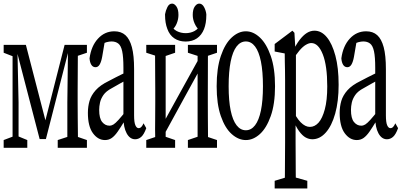

<svg xmlns="http://www.w3.org/2000/svg" viewBox="-31 -771 2234 1063"><path d="M188.5 -1 58.1 -502.4H55.2V-522.5H112.3L231 -64H210L326.7 -522.5H356V-502.4H351.6L223.1 -1ZM341.8 47.4V-204.1L345.7 -522.5H400.9Q399.9 -495.6 399.9 -450.7Q399.9 -405.8 399.4 -357.4Q398.9 -309.1 398.9 -271V-204.1Q398.9 -165.5 399.4 -117.4Q399.9 -69.3 400.4 -24.7Q400.9 20 400.9 47.4ZM-10.7 47.4V4.4L49.8 -18.6H64L120.1 4.4V47.4ZM288.6 47.4V4.4L363.3 -20H379.4L450.2 4.4V47.4ZM-10.7 -479V-522.5H64V-455.1H50.8ZM38.6 47.4V-522.5H64.9L71.8 -204.1V47.4ZM364.3 -455.1V-522.5H450.2V-479L379.4 -455.1Z M550.3 4.4Q511.2 4.4 483.4 -33.7Q455.6 -71.8 455.6 -146Q455.6 -181.2 464.6 -212.2Q473.6 -243.2 498.8 -271.5Q523.9 -299.8 572.3 -323.2Q590.8 -333 608.9 -342.3Q627 -351.6 645 -360.4Q663.1 -369.1 681.2 -377.4V-334Q657.2 -322.3 634.3 -309.1Q611.3 -295.9 587.9 -282.7Q556.2 -266.1 541.7 -245.1Q527.3 -224.1 522.7 -202.9Q518.1 -181.6 518.1 -162.6Q518.1 -115.7 534.7 -95.5Q551.3 -75.2 574.7 -75.2Q586.4 -75.2 597.2 -81.8Q607.9 -88.4 625 -107.2Q642.1 -126 670.4 -161.6L680.7 -101.6H658.7Q637.2 -65.9 620.8 -42.5Q604.5 -19 588.1 -7.3Q571.8 4.4 550.3 4.4ZM717.3 0Q688 0 670.2 -33Q652.3 -65.9 652.3 -120.6V-126.5V-396.5Q652.3 -455.6 645.5 -487.1Q638.7 -518.6 623.8 -530Q608.9 -541.5 586.4 -541.5Q574.7 -541.5 558.8 -537.4Q543 -533.2 522 -521L552.2 -559.1L534.7 -456.5Q529.8 -429.2 521 -414.1Q512.2 -398.9 498 -398.9Q482.9 -398.9 474.6 -412.4Q466.3 -425.8 464.8 -448.2Q474.1 -516.6 511.5 -557.1Q548.8 -597.7 602.1 -597.7Q639.6 -597.7 663.3 -576.4Q687 -555.2 699.2 -509.8Q711.4 -464.4 711.4 -388.2V-132.3Q711.4 -93.8 718.5 -77.6Q725.6 -61.5 736.3 -61.5Q745.6 -61.5 752.2 -69.1Q758.8 -76.7 763.7 -88.4L778.8 -61.5Q766.1 -26.4 751 -13.2Q735.8 0 717.3 0Z M778.8 47.4V4.4L851.1 -20H867.7L938.5 4.4V47.4ZM1009.3 47.4V4.4L1081.1 -20H1097.7L1170.4 4.4V47.4ZM827.1 47.4Q828.1 25.4 828.1 -7.3Q828.1 -24.4 828.1 -24.4Q827.6 -27.8 827.6 -54.7Q827.6 -85.4 828.1 -117.7Q828.6 -149.9 828.6 -204.1V-271Q828.6 -309.6 828.1 -357.7Q827.6 -405.8 827.6 -450.7Q827.6 -495.6 827.1 -522.5H886.2V47.4ZM861.8 3.4 832 -21H835.4L962.9 -252.4L1091.3 -484.4L1115.2 -452.6H1111.8L986.8 -225.1ZM1063 47.4V-522.5H1121.1Q1120.1 -495.6 1120.1 -450.7Q1120.1 -405.8 1119.9 -357.4Q1119.6 -309.1 1119.6 -271V-204.1Q1119.6 -165.5 1119.9 -117.4Q1120.1 -69.3 1120.6 -24.7Q1121.1 20 1121.1 47.4ZM778.8 -479V-522.5H938.5V-479L868.7 -455.1H853ZM1009.3 -479V-522.5H1170.4V-479L1099.6 -455.1H1083ZM997.1 -541Q960.4 -541 934.1 -558.8Q907.7 -576.7 895.5 -610.8Q882.8 -643.6 882.8 -687.5Q882.8 -689.9 882.8 -692.4Q886.2 -712.4 895.8 -731.7Q905.3 -751 921.9 -751Q934.6 -751 945.8 -735.1Q957 -719.2 957 -688.5Q957 -664.6 947.5 -641.4Q938 -618.2 921.4 -605L906.7 -646Q924.3 -610.8 947.3 -599.1Q970.2 -587.4 997.1 -587.4Q1023.9 -587.4 1046.6 -599.6Q1069.3 -611.8 1086.9 -646L1071.8 -605Q1056.6 -618.2 1046.4 -641.1Q1036.1 -664.1 1036.1 -688.5Q1036.1 -719.2 1047.4 -735.1Q1058.6 -751 1071.8 -751Q1088.4 -751 1098.6 -732.2Q1108.9 -713.4 1111.3 -692.4Q1111.3 -689.9 1111.3 -687.5Q1111.3 -641.6 1098.6 -609.9Q1085.4 -576.7 1059.6 -558.8Q1033.7 -541 997.1 -541Z M1330.1 4.4Q1289.1 4.4 1252 -28.6Q1214.8 -61.5 1191.7 -128.2Q1168.5 -194.8 1168.5 -293.5Q1168.5 -393.6 1191.7 -461.4Q1214.8 -529.3 1252 -563.5Q1289.1 -597.7 1330.1 -597.7Q1371.1 -597.7 1407.7 -563.5Q1444.3 -529.3 1468 -461.4Q1491.7 -393.6 1491.7 -293.5Q1491.7 -195.3 1468 -128.4Q1444.3 -61.5 1407.7 -28.6Q1371.1 4.4 1330.1 4.4ZM1330.1 -49.8Q1359.9 -49.8 1381.1 -77.4Q1402.3 -105 1413.6 -159.2Q1424.8 -213.4 1424.8 -293.5Q1424.8 -375 1413.6 -430.4Q1402.3 -485.8 1381.1 -513.7Q1359.9 -541.5 1330.1 -541.5Q1300.3 -541.5 1278.8 -513.7Q1257.3 -485.8 1246.1 -430.4Q1234.9 -375 1234.9 -293.5Q1234.9 -213.4 1246.1 -159.2Q1257.3 -105 1278.8 -77.4Q1300.3 -49.8 1330.1 -49.8Z M1489.7 272.5V230L1568.8 206.1H1585.4L1670.4 230V272.5ZM1545.4 272.5Q1546.4 229 1546.4 187.5Q1546.4 146 1546.9 103Q1547.4 60.1 1547.4 18.6V-325.2Q1547.4 -358.4 1546.9 -383.1Q1546.4 -407.7 1545.9 -429.2Q1545.4 -450.7 1545.4 -475.1L1489.7 -485.8V-527.3L1587.9 -601.1L1599.1 -589.4L1605 -486.8L1607.4 -483.4V-109.4L1605.5 -101.6V17.6Q1605.5 58.6 1606 101.3Q1606.4 144 1606.4 187Q1606.4 230 1607.4 272.5ZM1698.2 0Q1679.2 0 1661.1 -10Q1643.1 -20 1624.8 -44.9Q1606.4 -69.8 1588.9 -115.2H1575.7L1581.5 -178.2Q1608.4 -119.1 1633.8 -93.8Q1659.2 -68.4 1684.6 -68.4Q1711.4 -68.4 1732.7 -92Q1753.9 -115.7 1767.3 -165.8Q1780.8 -215.8 1780.8 -292.5Q1780.8 -407.7 1756.1 -470.2Q1731.4 -532.7 1692.4 -532.7Q1679.2 -532.7 1662.4 -522.9Q1645.5 -513.2 1626 -490.2Q1606.4 -467.3 1580.6 -425.8L1574.7 -483.4H1588.9Q1607.9 -524.4 1627.7 -550Q1647.5 -575.7 1667.7 -588.4Q1688 -601.1 1710 -601.1Q1748.5 -601.1 1778.3 -565.2Q1808.1 -529.3 1825.9 -462.6Q1843.8 -396 1843.8 -301.8Q1843.8 -209.5 1824.7 -141.8Q1805.7 -74.2 1772.7 -37.1Q1739.7 0 1698.2 0Z M1944.3 4.4Q1905.3 4.4 1877.4 -33.7Q1849.6 -71.8 1849.6 -146Q1849.6 -181.2 1858.6 -212.2Q1867.7 -243.2 1892.8 -271.5Q1918 -299.8 1966.3 -323.2Q1984.9 -333 2002.9 -342.3Q2021 -351.6 2039.1 -360.4Q2057.1 -369.1 2075.2 -377.4V-334Q2051.3 -322.3 2028.3 -309.1Q2005.4 -295.9 1981.9 -282.7Q1950.2 -266.1 1935.8 -245.1Q1921.4 -224.1 1916.7 -202.9Q1912.1 -181.6 1912.1 -162.6Q1912.1 -115.7 1928.7 -95.5Q1945.3 -75.2 1968.8 -75.2Q1980.5 -75.2 1991.2 -81.8Q2002 -88.4 2019 -107.2Q2036.1 -126 2064.5 -161.6L2074.7 -101.6H2052.7Q2031.2 -65.9 2014.9 -42.5Q1998.5 -19 1982.2 -7.3Q1965.8 4.4 1944.3 4.4ZM2111.3 0Q2082 0 2064.2 -33Q2046.4 -65.9 2046.4 -120.6V-126.5V-396.5Q2046.4 -455.6 2039.6 -487.1Q2032.7 -518.6 2017.8 -530Q2002.9 -541.5 1980.5 -541.5Q1968.8 -541.5 1952.9 -537.4Q1937 -533.2 1916 -521L1946.3 -559.1L1928.7 -456.5Q1923.8 -429.2 1915 -414.1Q1906.2 -398.9 1892.1 -398.9Q1877 -398.9 1868.7 -412.4Q1860.4 -425.8 1858.9 -448.2Q1868.2 -516.6 1905.5 -557.1Q1942.9 -597.7 1996.1 -597.7Q2033.7 -597.7 2057.4 -576.4Q2081.1 -555.2 2093.3 -509.8Q2105.5 -464.4 2105.5 -388.2V-132.3Q2105.5 -93.8 2112.5 -77.6Q2119.6 -61.5 2130.4 -61.5Q2139.6 -61.5 2146.2 -69.1Q2152.8 -76.7 2157.7 -88.4L2172.9 -61.5Q2160.2 -26.4 2145 -13.2Q2129.9 0 2111.3 0Z"/></svg>

Font: Scarab Serif
Style: Condensed
Weight: 400
Designer: John Roberts
Foundry: Scarab
Version: 1.0